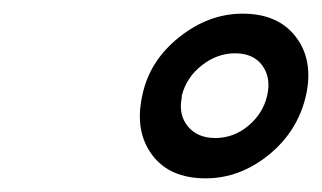

<svg xmlns="http://www.w3.org/2000/svg" viewBox="-20 -715 471 281"><path d="M188 -574Q198 -625 241.5 -660Q285 -695 335 -695Q387 -695 413 -661Q439 -627 428 -576Q416 -523 373.5 -488.5Q331 -454 281 -454Q228 -454 202.5 -488.5Q177 -523 188 -574ZM246 -575V-572Q241 -547 255 -530Q269 -513 295 -513Q322 -513 343.5 -531Q365 -549 371 -575Q377 -601 364 -619Q351 -637 324 -637Q298 -637 275.5 -619.5Q253 -602 246 -575Z"/></svg>

Font: Coval
Style: Book Italic
Weight: 350
Foundry: Context Ltd
Version: Version 001.000